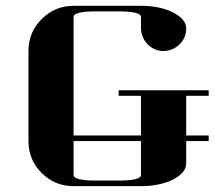

<svg xmlns="http://www.w3.org/2000/svg" viewBox="-20 -635 732 655"><path d="M77.1 -153.8V-460.9Q77.1 -524.9 122.1 -569.8Q167.5 -615.2 231 -615.2H460.9Q525.4 -615.2 569.8 -592.8Q615.2 -569.8 615.2 -538.1Q615.2 -506.3 592.8 -483.9Q571.3 -462.4 538.1 -460.9Q506.8 -460.9 483.9 -483.9Q462.4 -505.4 460.9 -538.1V-577.1Q460.9 -596.2 384.8 -596.2H308.1Q231 -596.2 231 -577.1V-172.9H460.9V-308.1H384.8V-327.1H691.9V-308.1H615.2V-172.9H691.9V-153.8H615.2V-77.1Q615.2 -46.4 569.8 -22Q523.4 0 460.9 0H231Q167 0 122.1 -44.9Q77.1 -89.8 77.1 -153.8ZM231 -38.1Q231 -19 308.1 -19H384.8Q460.9 -19 460.9 -38.1V-153.8H231Z"/></svg>

Font: Hjet
Style: Regular
Weight: 400
Designer: T. Christopher White
Version: Version 1.2